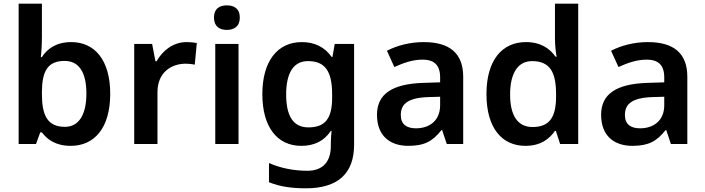

<svg xmlns="http://www.w3.org/2000/svg" viewBox="-20 -846 3820 1040"><path d="M207 -646V-826H81V-66H175L198 -129H207C236 -90 282 -56 363 -56C491 -56 577 -152 577 -338C577 -522 492 -618 366 -618C285 -618 236 -582 207 -537H201C204 -559 207 -603 207 -646ZM330 -516C406 -516 448 -457 448 -339C448 -223 406 -159 332 -159C236 -159 207 -222 207 -338V-349C208 -462 239 -516 330 -516Z M991 -618C917 -618 860 -571 828 -514H822L804 -608H707V-66H833V-347C833 -452 906 -501 986 -501C1000 -501 1022 -499 1035 -496L1046 -613C1032 -616 1008 -618 991 -618Z M1209 -817C1170 -817 1139 -800 1139 -751C1139 -702 1170 -684 1209 -684C1247 -684 1279 -702 1279 -751C1279 -800 1247 -817 1209 -817ZM1272 -608H1146V-66H1272Z M1615 -618C1481 -618 1401 -512 1401 -336C1401 -160 1480 -56 1612 -56C1680 -56 1735 -81 1772 -137H1776C1774 -121 1772 -90 1772 -70V-56C1772 32 1727 79 1645 79C1569 79 1498 64 1437 37V141C1496 165 1560 174 1637 174C1811 174 1898 93 1898 -62V-608H1793L1781 -538H1776C1738 -592 1683 -618 1615 -618ZM1648 -515C1739 -515 1779 -463 1779 -335V-316C1779 -200 1738 -156 1650 -156C1569 -156 1530 -217 1530 -334C1530 -453 1571 -515 1648 -515Z M2275 -618C2200 -618 2129 -599 2076 -571L2116 -483C2165 -505 2215 -523 2269 -523C2329 -523 2364 -496 2364 -427V-400L2270 -397C2103 -391 2022 -336 2022 -224C2022 -109 2094 -56 2191 -56C2281 -56 2324 -82 2371 -141H2375L2400 -66H2489V-430C2489 -558 2415 -618 2275 -618ZM2298 -320 2364 -322V-276C2364 -193 2307 -151 2233 -151C2184 -151 2151 -171 2151 -223C2151 -281 2187 -316 2298 -320Z M2826 -56C2907 -56 2955 -92 2986 -137H2991L3014 -66H3112V-826H2986V-636C2986 -602 2991 -558 2995 -539H2989C2958 -583 2909 -618 2829 -618C2701 -618 2615 -522 2615 -336C2615 -151 2700 -56 2826 -56ZM2864 -158C2785 -158 2743 -219 2743 -334C2743 -449 2785 -515 2862 -515C2962 -515 2992 -451 2992 -335V-319C2991 -211 2957 -158 2864 -158Z M3489 -618C3414 -618 3343 -599 3290 -571L3330 -483C3379 -505 3429 -523 3483 -523C3543 -523 3578 -496 3578 -427V-400L3484 -397C3317 -391 3236 -336 3236 -224C3236 -109 3308 -56 3405 -56C3495 -56 3538 -82 3585 -141H3589L3614 -66H3703V-430C3703 -558 3629 -618 3489 -618ZM3512 -320 3578 -322V-276C3578 -193 3521 -151 3447 -151C3398 -151 3365 -171 3365 -223C3365 -281 3401 -316 3512 -320Z"/></svg>

Font: Noto Sans Malayalam UI SemiBold
Style: Regular
Weight: 600
Designer: Jelle Bosma - Monotype Design Team
Foundry: Monotype Imaging Inc.
Version: Version 2.104